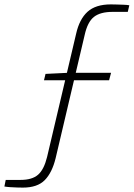

<svg xmlns="http://www.w3.org/2000/svg" viewBox="-136 -719 608 873"><path d="M368 -699Q379 -699 394.5 -698.5Q410 -698 425.5 -697.5Q441 -697 452 -695L445 -665H376Q320 -665 291 -642Q262 -619 249 -560L117 0Q101 66 67.5 100Q34 134 -32 134Q-43 134 -58.5 133.5Q-74 133 -89.5 132Q-105 131 -116 129L-110 99H-42Q10 99 37 75.5Q64 52 78 -5L210 -565Q225 -632 262 -665.5Q299 -699 368 -699ZM369 -388 360 -354H64L71 -383L174 -388Z"/></svg>

Font: Exo 2 ExtraLight
Style: Italic
Weight: 250
Italic angle: -8°
Designer: Natanael Gama
Foundry: Natanael Gama
Version: Version 2.010